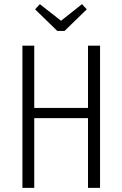

<svg xmlns="http://www.w3.org/2000/svg" viewBox="-20 -905 590 925"><path d="M404 0V-336H145V0H88V-685H145V-385H404V-685H462V0ZM375 -885 398 -860 291 -756H256L149 -860L172 -885L274 -805Z"/></svg>

Font: Fira Sans Extra Condensed Light
Style: Regular
Weight: 300
Width: 1
Designer: Carrois Corporate & Edenspiekermann AG
Foundry: Carrois Corporate GbR & Edenspiekermann AG
Version: Version 4.203